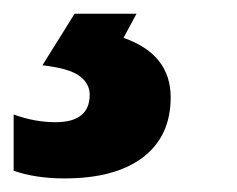

<svg xmlns="http://www.w3.org/2000/svg" viewBox="-121 -20 346 280"><path d="M127.9 122.1Q127.9 178.7 87.4 209.5Q46.9 240.2 -26.9 240.2Q-68.8 240.2 -101.1 229V147Q-70.3 158.2 -40 158.2Q9.8 158.2 9.8 118.2Q9.8 101.6 -5.4 90.6Q-20.5 79.6 -59.1 75.2L-12.2 0H78.1L59.1 35.2Q127.9 59.1 127.9 122.1Z"/></svg>

Font: CAA NEO Sans
Style: Bold Italic
Weight: 700
Italic angle: -12°
Version: Version 1.10